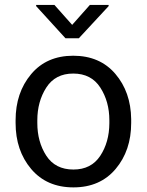

<svg xmlns="http://www.w3.org/2000/svg" viewBox="-20 -770 610 799"><path d="M44.9 -269.5Q44.9 -384.3 109.4 -461.2Q173.8 -538.1 284.7 -538.1Q395.5 -538.1 460 -462.6Q524.4 -387.2 525.9 -274.4V-258.3Q525.9 -143.6 461.2 -66.9Q396.5 9.8 285.6 9.8Q174.3 9.8 109.6 -66.9Q44.9 -143.6 44.9 -258.3ZM135.3 -258.3Q135.3 -179.7 172.6 -122.1Q210 -64.5 285.6 -64.5Q359.4 -64.5 397 -121.3Q434.6 -178.2 435.1 -256.8V-269.5Q435.1 -347.2 397.5 -405.5Q359.9 -463.9 284.7 -463.9Q210 -463.9 172.6 -405.5Q135.3 -347.2 135.3 -269.5ZM206.5 -749.5 280.3 -666.5 354 -749.5H432.1V-744.6L308.1 -610.8H252.4L130.4 -744.6V-749.5Z"/></svg>

Font: Roboto21382017
Style: Regular
Weight: 400
Designer: Christian Robertson
Foundry: Google
Version: Version 2.138; 2017